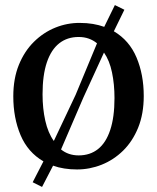

<svg xmlns="http://www.w3.org/2000/svg" viewBox="-20 -658 620 758"><path d="M146 80 109 61.5 151.5 -21Q90 -56.5 61.2 -124.5Q32.5 -192.5 32.5 -277.5Q32.5 -348 54.5 -402Q76.5 -456 114 -493Q151.5 -530 198.5 -549Q245.5 -568 295.5 -567.5Q323 -567.5 346.8 -563.5Q370.5 -559.5 391.5 -552L433.5 -638L471 -619.5L429.5 -534.5Q490.5 -498.5 519 -431Q547.5 -363.5 547.5 -279Q547.5 -208.5 525.5 -154.2Q503.5 -100 466 -63.2Q428.5 -26.5 381.5 -7.8Q334.5 11 284 11Q257.5 11 233.8 7.2Q210 3.5 189.5 -4ZM192.5 -101.5 278.5 -283.5 363 -487Q348.5 -499 330.5 -505.5Q312.5 -512 290.5 -512Q245.5 -512 213.8 -487Q182 -462 165 -411.8Q148 -361.5 148 -285.5Q148 -229.5 158.8 -181.5Q169.5 -133.5 192.5 -101.5ZM290.5 -44.5Q335.5 -44.5 367 -69.5Q398.5 -94.5 415.2 -145Q432 -195.5 432 -271Q432 -325 422.2 -372Q412.5 -419 390.5 -450.5L309 -272.5L221 -68Q235 -56.5 252.5 -50.5Q270 -44.5 290.5 -44.5Z"/></svg>

Font: Merriweather 24pt
Style: Regular
Weight: 400
Designer: Eben Sorkin
Foundry: Eben Sorkin
Version: Version 2.100